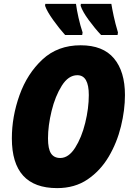

<svg xmlns="http://www.w3.org/2000/svg" viewBox="-20 -958 675 988"><path d="M403 -778 405 -791Q393 -827 384 -867Q375 -907 371 -938H213L212 -928Q222 -899 254 -854.5Q286 -810 315 -778ZM585 -778 587 -791Q573 -838 565 -875.5Q557 -913 553 -938H396L395 -928Q405 -898 436.5 -855Q468 -812 500 -778ZM623 -469Q623 -590 566.5 -657.5Q510 -725 395 -725Q277 -725 198.5 -652Q120 -579 80.5 -468.5Q41 -358 41 -246Q41 10 274 10Q365 10 431 -35Q497 -80 539.5 -152Q582 -224 602.5 -308Q623 -392 623 -469ZM227 -246Q227 -311 245.5 -387Q264 -463 298 -517Q332 -571 378 -571Q437 -571 437 -469Q437 -401 418.5 -325.5Q400 -250 366.5 -197.5Q333 -145 290 -145Q258 -145 242.5 -168.5Q227 -192 227 -246Z"/></svg>

Font: Noto Sans Display SemiCondensed Black
Style: Italic
Weight: 900
Width: 4
Designer: Monotype Design team
Foundry: Monotype Imaging Inc.
Version: 1.000